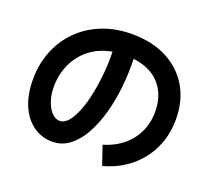

<svg xmlns="http://www.w3.org/2000/svg" viewBox="-132 -922 1265 1146"><g transform="rotate(20 500.0 -349.5)"><path d="M622 51 581 -69Q689 -101 749 -178.5Q809 -256 809 -360Q809 -465 750.5 -532.5Q692 -600 580 -614Q583 -524 573.5 -434Q564 -344 541 -262.5Q518 -181 482.5 -118Q447 -55 399 -19Q351 17 291 17Q225 17 171.5 -20.5Q118 -58 87.5 -128Q57 -198 57 -296Q57 -389 89 -471.5Q121 -554 182 -616.5Q243 -679 329.5 -714.5Q416 -750 523 -750Q652 -750 746 -700.5Q840 -651 890.5 -563.5Q941 -476 941 -360Q941 -261 902.5 -177.5Q864 -94 792 -34.5Q720 25 622 51ZM189 -296Q189 -244 203.5 -203Q218 -162 241 -138.5Q264 -115 291 -115Q320 -115 345 -144.5Q370 -174 390 -225Q410 -276 423 -340Q436 -404 442.5 -474Q449 -544 447 -611Q364 -596 306.5 -550.5Q249 -505 219 -438.5Q189 -372 189 -296Z"/></g></svg>

Font: Murecho SemiBold
Style: Regular
Weight: 600
Designer: Neil Summerour
Foundry: Positype
Version: Version 1.010; ttfautohint (v1.8.3)